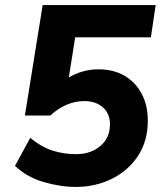

<svg xmlns="http://www.w3.org/2000/svg" viewBox="-20 -725 640 756"><path d="M279 11Q217 11 151 -8.5Q85 -28 39 -72L99 -182Q143 -146 187 -132Q231 -118 279 -118Q337 -118 375 -150Q413 -182 413 -235Q413 -278 385 -302.5Q357 -327 312 -327Q275 -327 241 -312Q207 -297 178 -270H78L148 -705H593L574 -578H276L251 -420Q305 -452 368 -452Q428 -452 471.5 -426Q515 -400 538.5 -354.5Q562 -309 562 -250Q562 -169 523 -110.5Q484 -52 419.5 -20.5Q355 11 279 11Z"/></svg>

Font: Nunito Sans ExtraBold
Style: Italic
Weight: 800
Italic angle: -9°
Designer: Vernon Adams
Foundry: Vernon Adams
Version: Version 3.006; ttfautohint (v1.8.3)